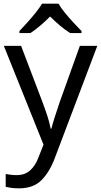

<svg xmlns="http://www.w3.org/2000/svg" viewBox="-20 -786 550 1046"><path d="M1 -536H95L211 -231Q226 -191 238 -154.5Q250 -118 256 -85H260Q266 -110 279 -150.5Q292 -191 306 -232L415 -536H510L279 74Q251 150 206.5 195Q162 240 84 240Q60 240 42 237.5Q24 235 11 232V162Q22 164 37.5 166Q53 168 70 168Q116 168 144.5 142Q173 116 189 73L217 2ZM299 -766Q311 -744 333.5 -716.5Q356 -689 380.5 -662.5Q405 -636 424 -617V-606H362Q336 -622 308 -645.5Q280 -669 253 -696Q226 -669 199 -646Q172 -623 146 -606H86V-617Q105 -637 128.5 -663Q152 -689 174 -716.5Q196 -744 209 -766Z"/></svg>

Font: Noto Sans Balinese
Style: Regular
Weight: 400
Designer: Aditya Bayu, David Williams
Foundry: David Williams
Version: Version 2.003